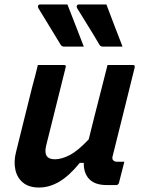

<svg xmlns="http://www.w3.org/2000/svg" viewBox="-20 -826 640 857"><path d="M281 -806Q300 -758 318 -711Q336 -664 354 -618H266Q256 -618 251 -626Q222 -674 199.5 -710.5Q177 -747 151 -790Q148 -795 150 -800.5Q152 -806 159 -806ZM455 -806Q473 -758 491 -711Q509 -664 527 -618H439Q429 -618 424 -626Q396 -674 373 -710.5Q350 -747 324 -790Q321 -795 323 -800.5Q325 -806 332 -806ZM149 -536H265Q277 -536 273 -525Q251 -437 229.5 -350.5Q208 -264 186 -176Q171 -115 225 -115Q255 -115 291.5 -134Q328 -153 376 -204Q388 -255 401 -304.5Q414 -354 428 -410Q442 -466 460 -536H573Q584 -536 581 -524Q557 -427 531.5 -324.5Q506 -222 484 -134Q478 -116 486 -110Q491 -104 504 -104H535Q529 -81 523 -57Q517 -33 511 -10Q508 0 498 0H456Q404 0 378.5 -26.5Q353 -53 354 -99H336Q290 -42 245.5 -15.5Q201 11 154 11Q109 11 82.5 -11Q56 -33 48.5 -69Q41 -105 51 -145Q69 -219 87.5 -292.5Q106 -366 124 -439Q131 -465 137.5 -489.5Q144 -514 149 -536Z"/></svg>

Font: Recursive Sn Lnr St SmB
Style: Italic
Weight: 600
Italic angle: -15°
Version: Version 1.079;hotconv 1.0.112;makeotfexe 2.5.65598; ttfautoh